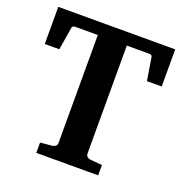

<svg xmlns="http://www.w3.org/2000/svg" viewBox="-122 -781 853 890"><g transform="rotate(20 304.5 -335.5)"><path d="M520 -487.8 502 -599.1Q500.5 -610.8 487.8 -610.8H376V-78.1Q376 -68.4 382.6 -62.7Q389.2 -57.1 397.9 -56.2L457 -50.8V0H151.9V-50.8L210 -56.2Q219.2 -57.1 226.1 -62.7Q232.9 -68.4 232.9 -78.1V-610.8H121.1Q107.4 -610.8 106 -599.1L87.9 -487.8H16.1V-670.9H592.8V-487.8Z"/></g></svg>

Font: Charis SIL
Style: Bold
Weight: 700
Foundry: SIL International
Version: Version 4.112